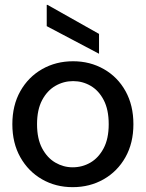

<svg xmlns="http://www.w3.org/2000/svg" viewBox="-20 -761 602 793"><path d="M280 12Q210 12 153.5 -20.5Q97 -53 64 -111.5Q31 -170 31 -248Q31 -326 64 -384.5Q97 -443 154 -475.5Q211 -508 282 -508Q352 -508 409 -475.5Q466 -443 498.5 -384.5Q531 -326 531 -248Q531 -170 498 -111.5Q465 -53 408 -20.5Q351 12 280 12ZM280 -70Q320 -70 353.5 -89.5Q387 -109 408 -148.5Q429 -188 429 -248Q429 -308 408.5 -347.5Q388 -387 354.5 -406.5Q321 -426 282 -426Q243 -426 209 -406.5Q175 -387 154 -347.5Q133 -308 133 -248Q133 -188 154 -148.5Q175 -109 208.5 -89.5Q242 -70 280 -70ZM389 -539 173 -653V-741H176L389 -621Z"/></svg>

Font: DM Sans 9pt 36pt Medium
Style: Regular
Weight: 500
Version: Version 4.004;gftools[0.9.30]